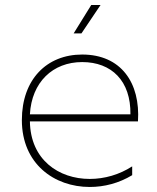

<svg xmlns="http://www.w3.org/2000/svg" viewBox="-20 -740 626 764"><path d="M337 4C395 4 453 -11 506 -43V-78C455 -45 396 -28 337 -28C214 -28 101 -104 99 -257H529C539 -410 462 -523 307 -523C166 -523 67 -424 67 -262C67 -88 196 4 337 4ZM499 -285H99C106 -413 190 -493 307 -493C424 -493 501 -418 499 -285ZM273 -607H304L380 -720H343Z"/></svg>

Font: Chess Sans ExtraLight
Style: Regular
Weight: 275
Designer: Wolf Bōese
Foundry: Wolf Bōese
Version: Version 7.223;Glyphs 3.3 (3306)